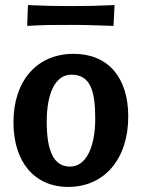

<svg xmlns="http://www.w3.org/2000/svg" viewBox="-20 -724 559 756"><path d="M261 -430C337 -430 355 -364 355 -257C355 -143 318 -68 256 -68C189 -68 164 -134 164 -245C164 -359 199 -430 261 -430ZM33 -242C33 -87 115 12 249 12C390 12 485 -97 485 -265C485 -420 405 -512 270 -512C126 -512 33 -407 33 -242ZM431 -704C367 -701 323 -700 260 -700C196 -700 153 -701 90 -704L87 -622C150 -626 194 -626 257 -626C320 -626 363 -624 427 -622Z"/></svg>

Font: CantoraOne
Style: Regular
Weight: 400
Designer: Pablo Impallari, Rodrigo Fuenzalida
Foundry: Pablo Impallari
Version: Version 1.001